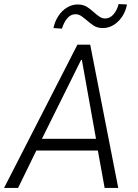

<svg xmlns="http://www.w3.org/2000/svg" viewBox="-22 -925 681 945"><path d="M-2 0 359 -705H422L560 0H493L456 -204L486 -184H133L167 -205L67 0ZM377 -630 177 -227 164 -242H475L453 -228L381 -630ZM283 -784 241 -787Q248 -820 265.5 -846.5Q283 -873 308 -888Q333 -903 360 -903Q388 -903 407 -890.5Q426 -878 441 -864Q454 -852 467.5 -843Q481 -834 496 -834Q518 -834 535.5 -853Q553 -872 562 -905L603 -903Q593 -852 559.5 -819.5Q526 -787 484 -787Q457 -787 439 -799Q421 -811 404 -826Q391 -837 378 -846Q365 -855 349 -855Q327 -855 310 -836Q293 -817 283 -784Z"/></svg>

Font: Nunito Sans 7pt Condensed Light
Style: Italic
Weight: 300
Width: 3
Italic angle: -9°
Designer: Vernon Adams
Foundry: Vernon Adams
Version: Version 3.101;gftools[0.9.27]